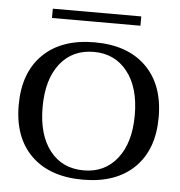

<svg xmlns="http://www.w3.org/2000/svg" viewBox="-48 -665 676 720"><g transform="rotate(5 290.0 -304.5)"><path d="M122 -619H455V-584H122ZM26 -248Q26 -370 95.5 -438.5Q165 -507 290 -507Q414 -507 483.5 -438.5Q553 -370 553 -248Q553 -126 483.5 -58Q414 10 290 10Q165 10 95.5 -58Q26 -126 26 -248ZM463 -248Q463 -352 416 -411.5Q369 -471 290 -471Q209 -471 162.5 -411.5Q116 -352 116 -248Q116 -144 162.5 -84.5Q209 -25 290 -25Q369 -25 416 -84.5Q463 -144 463 -248Z"/></g></svg>

Font: Trirong
Style: Regular
Weight: 400
Version: Version 1.000